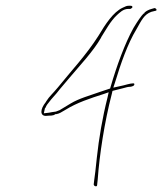

<svg xmlns="http://www.w3.org/2000/svg" viewBox="-20 -684 563 666"><path d="M139 -330C118 -304 119 -282 139 -282C155 -284 163 -281 172 -288H175C186 -290 192 -294 207 -303C247 -328 293 -343 340 -358L357 -364L353 -346C335 -275 323 -203 316 -138C312 -99 309 -73 307 -61L305 -44C306 -39 311 -37 314 -38C315 -38 317 -39 317 -43L319 -62C325 -146 342 -259 368 -359L370 -368L371 -369L407 -378C417 -381 425 -383 432 -383C440 -384 447 -387 446 -393C445 -398 424 -392 409 -388L373 -380L379 -398C398 -461 423 -533 453 -582C471 -614 480 -634 505 -643L517 -646H518C522 -647 523 -648 523 -649C524 -652 519 -656 516 -656C503 -652 493 -651 481 -640L480 -637H478C470 -629 458 -612 443 -587C413 -533 385 -456 364 -384L362 -377L329 -366C290 -352 255 -343 225 -325L187 -302L174 -297L160 -295C157 -294 153 -294 149 -293L132 -291L136 -309H137C139 -314 142 -320 148 -327C161 -345 173 -355 187 -374L220 -413C256 -456 303 -505 331 -554V-555C346 -578 363 -611 386 -632C394 -639 407 -653 424 -653H432C433 -653 439 -657 439 -658C440 -662 438 -664 433 -664H426C420 -664 415 -662 405 -657C373 -642 346 -601 321 -559C279 -493 226 -437 181 -381C162 -358 152 -351 140 -332ZM138 -279 139 -280ZM362 -382H363ZM432 -380Z"/></svg>

Font: Stray Cat
Style: HlExtObl
Weight: 100
Version: Version 1.0